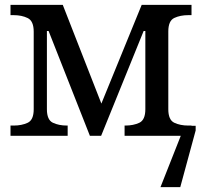

<svg xmlns="http://www.w3.org/2000/svg" viewBox="-20 -556 827 786"><path d="M23 0V-42H36Q69 -42 93.5 -53.5Q118 -65 118 -109V-426Q118 -470 93.5 -482Q69 -494 36 -494H23V-536H237L395 -132L560 -536H764V-494H751Q718 -494 693.5 -482.5Q669 -471 669 -427V-109Q669 -65 693.5 -53.5Q718 -42 751 -42H764V-41H781V-22L718 210H637L720 0H490V-42H493Q526 -42 550.5 -53.5Q575 -65 575 -109V-429H568L394 0H348L179 -429H172V-109Q172 -65 196.5 -53.5Q221 -42 254 -42H257V0Z"/></svg>

Font: NotoSerif-Regular
Style: Regular
Weight: 400
Designer: Monotype Design Team
Foundry: Monotype Imaging Inc.
Version: Version 2.007; ttfautohint (v1.8) -l 8 -r 50 -G 200 -x 14 -D